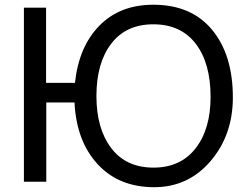

<svg xmlns="http://www.w3.org/2000/svg" viewBox="-20 -761 1035 804"><path d="M622.1 -659.2Q507.8 -659.2 445.8 -578.1Q383.8 -497.1 383.8 -358.9Q383.8 -221.7 446.3 -140.1Q508.3 -59.1 623 -59.1Q735.8 -59.1 798.8 -139.6Q861.8 -220.2 861.8 -355Q861.8 -496.6 799.8 -577.6Q737.3 -659.2 622.1 -659.2ZM955.1 -353Q955.1 -195.3 861.3 -85.9Q767.6 22.9 626 22.9Q477.5 22.9 388.7 -73.7Q299.8 -170.4 292 -332H173.8V0H80.1V-729H172.9V-414.1H293.9Q310.1 -565.4 395.5 -652.8Q481.4 -741.2 622.1 -741.2Q780.8 -741.2 867.7 -636.7Q955.1 -531.7 955.1 -353Z"/></svg>

Font: Miedinger*
Style: Book
Weight: 400
Version: Version 001.000